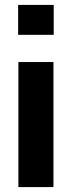

<svg xmlns="http://www.w3.org/2000/svg" viewBox="-20 -763 292 783"><path d="M54 -621V-743H199V-621ZM55 0V-510H198V0Z"/></svg>

Font: Saira SemiCondensed
Style: Bold
Weight: 700
Width: 4
Designer: Hector Gatti with collaboration of the Omnibus-Type team
Foundry: Omnibus-Type
Version: Version 1.101